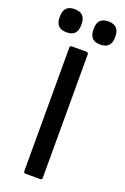

<svg xmlns="http://www.w3.org/2000/svg" viewBox="-171 -878 603 928"><g transform="rotate(20 130.5 -414.5)"><path d="M92 0Q82 0 82 -11V-644Q82 -655 92 -655H167Q177 -655 177 -644V-11Q177 0 167 0ZM43 -710Q14 -710 1 -725Q-12 -740 -12 -764V-775Q-12 -799 1 -814Q14 -829 43 -829Q73 -829 86 -814Q99 -799 99 -775V-764Q99 -740 86 -725Q73 -710 43 -710ZM217 -710Q188 -710 175 -725Q162 -740 162 -764V-775Q162 -799 175 -814Q188 -829 217 -829Q246 -829 259.5 -814Q273 -799 273 -775V-764Q273 -740 259.5 -725Q246 -710 217 -710Z"/></g></svg>

Font: Sofia Sans Medium
Style: Regular
Weight: 500
Designer: Botio Nikoltchev, Ani Petrova
Foundry: lettersoup
Version: Version 4.101; ttfautohint (v1.8.4.7-5d5b)